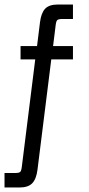

<svg xmlns="http://www.w3.org/2000/svg" viewBox="-44 -689 392 850"><path d="M279 -605H233Q214 -605 209 -599.5Q204 -594 202 -574L191 -485H279V-426H183L122 62Q117 103 99 122Q81 141 43 141H-24V77H22Q41 77 46 71.5Q51 66 53 46L112 -426H47V-485H120L133 -590Q138 -631 155.5 -650Q173 -669 212 -669H279Z"/></svg>

Font: Teko Light
Style: Regular
Weight: 300
Designer: Manushi Parikh, Jonny Pinhorn
Foundry: Indian Type Foundry
Version: Version 1.105;PS 1.0;hotconv 1.0.78;makeotf.lib2.5.61930; tt